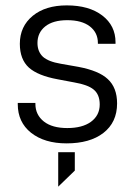

<svg xmlns="http://www.w3.org/2000/svg" viewBox="-20 -534 502 723"><path d="M96.7 -34.2Q46.9 -74.2 46.9 -141.6V-146.5H113.3V-142.6Q113.3 -101.6 145.5 -76.2Q176.8 -51.8 233.4 -51.8Q290 -51.8 322.3 -75.2Q355.5 -99.6 355.5 -140.6Q355.5 -178.7 332 -197.3Q310.5 -214.8 259.8 -223.6L197.3 -235.4Q123 -249 88.9 -279.3Q54.7 -310.5 54.7 -369.1Q54.7 -434.6 103.5 -474.6Q151.4 -513.7 231.4 -513.7Q315.4 -513.7 365.2 -475.6Q415 -437.5 415 -375V-369.1H348.6V-372.1Q348.6 -411.1 318.4 -434.6Q288.1 -458 233.4 -458Q179.7 -458 150.4 -434.6Q121.1 -411.1 121.1 -372.1Q121.1 -339.8 141.6 -320.3Q162.1 -301.8 209 -293.9L275.4 -282.2Q352.5 -267.6 385.7 -236.3Q420.9 -204.1 420.9 -144.5Q420.9 -73.2 369.1 -33.2Q318.4 5.9 230.5 5.9Q147.5 5.9 96.7 -34.2ZM199.2 39.1H261.7V108.4L199.2 168.9Z"/></svg>

Font: DINish
Style: Regular
Weight: 400
Designer: Bert Driehuis
Foundry: Playbeing
Version: Version 3.008; git-95204e4c-release